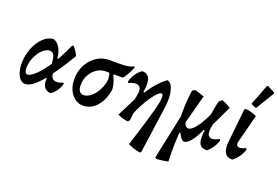

<svg xmlns="http://www.w3.org/2000/svg" viewBox="-123 -1116 2526 1742"><g transform="rotate(20 1140.5 -245.5)"><path d="M128 7Q98 7 76 -19.5Q54 -46 43.5 -92Q33 -138 38 -194Q43 -249 61 -297.5Q79 -346 106.5 -383.5Q134 -421 167.5 -442.5Q201 -464 236 -464Q273 -453 297 -411.5Q321 -370 326 -310L380 -311L296 -208Q295 -284 284 -319Q273 -354 239 -354Q213 -354 186.5 -335Q160 -316 138.5 -284Q117 -252 104 -213Q91 -174 91 -133Q91 -109 98 -95Q105 -81 119 -81Q139 -81 166.5 -101Q194 -121 225.5 -156.5Q257 -192 289.5 -240Q322 -288 353.5 -345.5Q385 -403 412 -466L424 -470Q457 -436 478 -389Q398 -255 333.5 -167Q269 -79 218.5 -36Q168 7 128 7ZM374 6Q333 4 313 -24.5Q293 -53 297 -107L278 -118L342 -218L337 -192Q331 -154 344 -132.5Q357 -111 385.5 -108.5Q414 -106 452 -124L460 -114Q433 -29 374 6Z M690 12Q646 12 610.5 -14Q575 -40 554.5 -85Q534 -130 534 -188Q534 -264 566 -325Q598 -386 652.5 -422.5Q707 -459 774 -459H878Q924 -459 954 -464.5Q984 -470 1005 -482L1013 -473Q996 -433 982 -407Q968 -381 951 -358L941 -350L778 -351Q732 -351 693 -324.5Q654 -298 630.5 -254Q607 -210 607 -158Q607 -120 621 -100Q635 -80 661 -80Q689 -80 716 -97Q743 -114 766 -143.5Q789 -173 804.5 -210Q820 -247 824 -286Q824 -313 818 -336Q812 -359 801 -371L876 -377L854 -343Q869 -316 878 -285.5Q887 -255 891 -218Q881 -149 852.5 -97Q824 -45 782.5 -16.5Q741 12 690 12Z M1322 235Q1290 231 1261 221.5Q1232 212 1203 197Q1229 113 1250.5 44Q1272 -25 1288.5 -80.5Q1305 -136 1316 -178Q1327 -220 1333 -249.5Q1339 -279 1339 -296Q1339 -319 1335 -327.5Q1331 -336 1323 -336Q1308 -336 1285 -313Q1262 -290 1234.5 -250Q1207 -210 1180 -157.5Q1153 -105 1130 -47L1120 7Q1094 5 1069.5 -2.5Q1045 -10 1021 -22L1157 -292L1173 -289Q1240 -399 1331 -467Q1359 -464 1376.5 -430.5Q1394 -397 1399 -342.5Q1404 -288 1394 -219L1332 224ZM1120 7 1080 -24 1122 -256Q1130 -297 1117 -318Q1104 -339 1075.5 -340Q1047 -341 1007 -321L999 -333Q1023 -421 1090 -466Q1137 -466 1156.5 -432.5Q1176 -399 1168 -331L1137 -9Z M1658 6Q1641 -2 1629.5 -17.5Q1618 -33 1606 -60L1549 -33L1608 -196Q1623 -120 1657 -120Q1677 -120 1702 -143Q1727 -166 1754.5 -209Q1782 -252 1809 -311Q1815 -351 1821.5 -385.5Q1828 -420 1836 -447L1864 -468Q1890 -457 1910 -447Q1930 -437 1948 -424Q1903 -326 1871.5 -262Q1840 -198 1811 -152L1796 -157Q1772 -103 1748.5 -67Q1725 -31 1702.5 -12.5Q1680 6 1658 6ZM1483 239 1468 228 1574 -272 1560 -143Q1556 -223 1559.5 -301Q1563 -379 1574 -455L1597 -468H1608L1691 -441L1601 -107Q1594 -34 1591.5 46.5Q1589 127 1592 223Q1568 229 1539 233Q1510 237 1483 239ZM1884 9Q1833 9 1814 -22Q1795 -53 1802 -124L1814 -249L1864 -278L1851 -200Q1839 -132 1867.5 -112.5Q1896 -93 1960 -128L1969 -117Q1944 -38 1884 9Z M2130 9Q2028 9 2044 -134L2078 -458L2092 -466Q2120 -462 2146 -455Q2172 -448 2197 -436L2128 -167Q2117 -128 2141 -118Q2165 -108 2213 -133L2222 -121Q2208 -79 2184.5 -46Q2161 -13 2130 9ZM2281 -682 2176 -509 2162 -507 2121 -527Q2142 -577 2161 -627Q2180 -677 2198 -727L2209 -730L2279 -694Z"/></g></svg>

Font: Alegreya SemiBold
Style: Italic
Weight: 600
Italic angle: -7°
Designer: Juan Pablo del Peral
Foundry: Huerta Tipografica
Version: Version 2.009